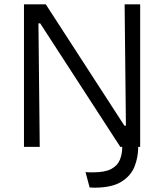

<svg xmlns="http://www.w3.org/2000/svg" viewBox="-20 -680 760 889"><path d="M91 0V-660H192L556 -98H563L557 -660H629V0H620Q620 48 603 91Q586 134 542 161.5Q498 189 416 189Q406 189 395 188L376 117Q386 118 394.5 118Q403 118 410 118Q466 118 495 102.5Q524 87 535 60Q546 33 546 0H537L166 -572H158L164 0Z"/></svg>

Font: Bricolage Grotesque 10pt Light
Style: Regular
Weight: 300
Designer: Mathieu Triay
Foundry: Atelier Triay
Version: Version 1.000; ttfautohint (v1.8.4.7-5d5b);gftools[0.9.32]